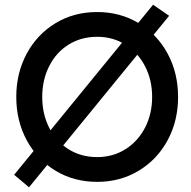

<svg xmlns="http://www.w3.org/2000/svg" viewBox="-20 -761 810 814"><path d="M629 -741 697 -694 103 33 40 -20ZM392 10Q293 10 215 -37.5Q137 -85 93 -167Q49 -249 49 -350Q49 -451 93 -533Q137 -615 215 -662.5Q293 -710 392 -710Q490 -710 568.5 -662.5Q647 -615 691 -533Q735 -451 735 -350Q735 -249 691 -167Q647 -85 568.5 -37.5Q490 10 392 10ZM392 -605Q324 -605 271 -572Q218 -539 188.5 -480.5Q159 -422 159 -350Q159 -278 188.5 -219.5Q218 -161 271 -128Q324 -95 392 -95Q459 -95 512 -128.5Q565 -162 595 -220Q625 -278 625 -350Q625 -422 595 -480Q565 -538 512 -571.5Q459 -605 392 -605Z"/></svg>

Font: Lexend
Style: Regular
Weight: 400
Designer: Thomas Jockin
Foundry: Lexend
Version: Version 1.000